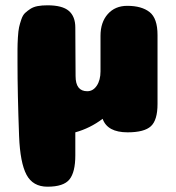

<svg xmlns="http://www.w3.org/2000/svg" viewBox="-20 -498 665 724"><path d="M265 -211Q265 -154 309 -154Q331 -154 345 -175Q359 -196 359 -229V-363Q359 -414 386.5 -445Q414 -476 460 -476Q514 -476 544 -452.5Q574 -429 574 -366V-106Q574 -45 549 -22Q524 1 461 1Q385 1 367 -50Q319 -14 264 1V88Q264 151 242 178.5Q220 206 159 206Q104 206 80 161Q56 116 52 16Q46 -146 46 -260Q46 -294 46 -313Q46 -332 47.5 -357Q49 -382 52 -395.5Q55 -409 60.5 -425Q66 -441 74.5 -449Q83 -457 94.5 -464.5Q106 -472 122 -475Q138 -478 159 -478Q215 -478 239.5 -457Q264 -436 264 -394Q264 -359 264.5 -295Q265 -231 265 -211Z"/></svg>

Font: Coiny
Style: Regular
Weight: 400
Version: Version 001.001